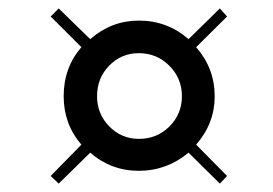

<svg xmlns="http://www.w3.org/2000/svg" viewBox="-20 -459 648 455"><path d="M100.1 -42 172.9 -116.2Q130.9 -164.6 130.9 -231Q130.9 -298.8 172.9 -347.2L100.1 -419.9L119.1 -439L193.8 -366.2Q244.1 -410.2 309.1 -410.2Q376.5 -410.2 426.8 -366.2L501 -439L518.1 -419.9L444.8 -347.2Q488.8 -296.9 488.8 -231Q488.8 -166.5 444.8 -116.2L518.1 -42L501 -23.9L426.8 -97.2Q375 -54.2 309.1 -54.2Q243.2 -54.2 193.8 -97.2L119.1 -23.9ZM210 -231Q210 -189 239 -159.4Q268.1 -129.9 309.1 -129.9Q352.1 -129.9 381.6 -159.4Q411.1 -189 411.1 -231Q411.1 -273.4 381.3 -303.2Q351.6 -333 309.1 -333Q267.6 -333 238.8 -303.5Q210 -273.9 210 -231Z"/></svg>

Font: Dihjauti
Style: Bold Italic
Weight: 700
Italic angle: -9°
Designer: T. Christopher White
Version: Version 3.0.0